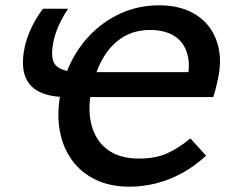

<svg xmlns="http://www.w3.org/2000/svg" viewBox="-20 -691 860 724"><path d="M469 13Q394 13 338.5 -14.5Q283 -42 249 -90.5Q215 -139 204.5 -203.5Q194 -268 209 -343Q224 -415 257.5 -475Q291 -535 340.5 -579Q390 -623 450.5 -647Q511 -671 580 -671Q643 -671 690 -650.5Q737 -630 766.5 -592.5Q796 -555 805.5 -504.5Q815 -454 802 -394Q798 -376 794 -359Q790 -342 784 -325L672 -348Q677 -356 680.5 -369Q684 -382 686 -392Q696 -437 690 -471.5Q684 -506 665.5 -530Q647 -554 616.5 -566Q586 -578 547 -578Q488 -578 444.5 -551.5Q401 -525 372 -477.5Q343 -430 328 -366Q309 -286 324 -224Q339 -162 384.5 -127.5Q430 -93 504 -93Q566 -93 609.5 -112.5Q653 -132 698 -169L757 -104Q714 -64 666 -38Q618 -12 568 0.5Q518 13 469 13ZM742 -419 784 -325H233Q166 -325 126 -346Q86 -367 73 -408.5Q60 -450 73 -513Q81 -549 98 -585.5Q115 -622 142 -658H237Q216 -627 202 -596Q188 -565 182 -536Q167 -465 193 -442Q219 -419 281 -419Z"/></svg>

Font: Ysabeau
Style: Bold Italic
Weight: 700
Italic angle: -12°
Designer: Christian Thalmann (Catharsis Fonts)
Version: Version 2.002